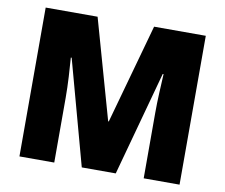

<svg xmlns="http://www.w3.org/2000/svg" viewBox="-78 -904 1065 907"><g transform="rotate(10 454.0 -450.0)"><path d="M369 -93 232 -595H228Q231 -558 234 -504.5Q237 -451 237 -403V-93H70V-807H319L454 -329H457L590 -807H838V-93H666V-406Q666 -452 668.5 -505Q671 -558 673 -594H669L532 -93Z"/></g></svg>

Font: Noto Sans Telugu UI SemiCondensed Black
Style: Regular
Weight: 900
Width: 4
Designer: Jelle Bosma - Monotype Design Team
Foundry: Monotype Imaging Inc.
Version: Version 2.005; ttfautohint (v1.8.4.7-5d5b)